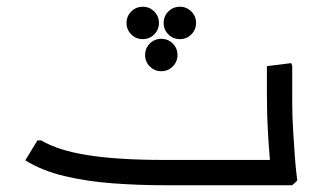

<svg xmlns="http://www.w3.org/2000/svg" viewBox="-20 -549 956 569"><path d="M468 0Q393 0 316.5 -5.5Q240 -11 172 -27Q104 -43 55 -74L91 -133H102Q152 -103 241 -89Q330 -75 468 -75H781V0ZM780 0 783 -42Q783 -42 780 -74.5Q777 -107 774 -158Q771 -209 771 -265V-353L843 -362L846 -354V-247Q846 -206 848.5 -165Q851 -124 853.5 -89.5Q856 -55 858.5 -34.5Q861 -14 861 -14L846 0ZM685 0V-75H791V0ZM685 0Q674 0 669.5 -11Q665 -22 665 -38Q665 -55 669.5 -65Q674 -75 685 -75ZM403 -433Q383 -433 369 -447Q355 -461 355 -481Q355 -501 369 -515Q383 -529 403 -529Q423 -529 437 -515Q451 -501 451 -481Q451 -461 437 -447Q423 -433 403 -433ZM513 -433Q493 -433 479 -447Q465 -461 465 -481Q465 -501 479 -515Q493 -529 513 -529Q533 -529 547 -515Q561 -501 561 -481Q561 -461 547 -447Q533 -433 513 -433ZM458 -338Q438 -338 424 -352Q410 -366 410 -386Q410 -406 424 -420Q438 -434 458 -434Q478 -434 492 -420Q506 -406 506 -386Q506 -366 492 -352Q478 -338 458 -338Z"/></svg>

Font: Fustat
Style: Regular
Weight: 400
Designer: Mohamed Gaber, Khaled Hosny, Laura Garcia Mut
Foundry: Kief Type Foundry, Alif Type Foundry, Hard Type Foundry
Version: Version 1.007